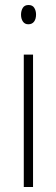

<svg xmlns="http://www.w3.org/2000/svg" viewBox="-20 -747 224 767"><path d="M94 -727Q110 -727 117 -715.5Q124 -704 124 -689Q124 -671 116 -660.5Q108 -650 93 -650Q79 -650 71.5 -661Q64 -672 64 -688Q64 -704 71 -715.5Q78 -727 94 -727ZM112 -529V0H75V-529Z"/></svg>

Font: Noto Sans Myanmar UI ExtraCondensed ExtraLight
Style: Regular
Weight: 200
Width: 2
Designer: Monotype Design Team
Foundry: Monotype Imaging Inc.
Version: Version 2.103; ttfautohint (v1.8.4.7-5d5b)